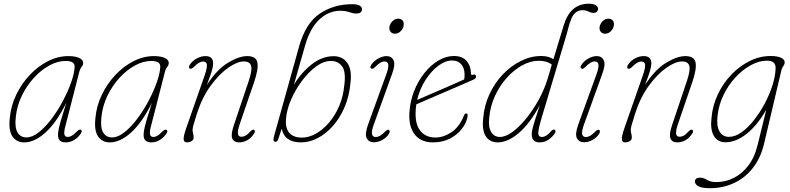

<svg xmlns="http://www.w3.org/2000/svg" viewBox="-20 -740 4150 1008"><path d="M323 -77Q315 -47 318.2 -34Q321.5 -21 336 -21Q356.5 -21 382 -48.5Q396.5 -63 404.5 -58.5Q413.5 -52.5 404 -38.5Q391.5 -19 370.5 -5.8Q349.5 7.5 324.5 7.5Q284.5 7.5 284.5 -31Q284.5 -42.5 287.5 -59.2Q290.5 -76 300 -108.8Q309.5 -141.5 328 -200Q276 -95.5 218.5 -44Q161 7.5 107.5 7.5Q66.5 7.5 45.2 -24Q24 -55.5 31.5 -120.5Q37 -184 65 -242.2Q93 -300.5 136.2 -346.5Q179.5 -392.5 232 -419Q284.5 -445.5 339 -445.5Q373.5 -445.5 394.8 -436.2Q416 -427 416.5 -410Q416.5 -398.5 408.5 -388.8Q400.5 -379 397.5 -367.5ZM63 -126Q56.5 -71 72 -44.8Q87.5 -18.5 119 -18.5Q149.5 -18.5 183.8 -45.5Q218 -72.5 250.8 -116Q283.5 -159.5 310.2 -210Q337 -260.5 353.8 -308Q370.5 -355.5 372 -389.5Q373 -420 324.5 -420Q282.5 -420 239 -396.2Q195.5 -372.5 157.8 -331.2Q120 -290 94.5 -237.2Q69 -184.5 63 -126Z M772.5 -77Q764.5 -47 767.8 -34Q771 -21 785.5 -21Q806 -21 831.5 -48.5Q846 -63 854 -58.5Q863 -52.5 853.5 -38.5Q841 -19 820 -5.8Q799 7.5 774 7.5Q734 7.5 734 -31Q734 -42.5 737 -59.2Q740 -76 749.5 -108.8Q759 -141.5 777.5 -200Q725.5 -95.5 668 -44Q610.5 7.5 557 7.5Q516 7.5 494.8 -24Q473.5 -55.5 481 -120.5Q486.5 -184 514.5 -242.2Q542.5 -300.5 585.8 -346.5Q629 -392.5 681.5 -419Q734 -445.5 788.5 -445.5Q823 -445.5 844.2 -436.2Q865.5 -427 866 -410Q866 -398.5 858 -388.8Q850 -379 847 -367.5ZM512.5 -126Q506 -71 521.5 -44.8Q537 -18.5 568.5 -18.5Q599 -18.5 633.2 -45.5Q667.5 -72.5 700.2 -116Q733 -159.5 759.8 -210Q786.5 -260.5 803.2 -308Q820 -355.5 821.5 -389.5Q822.5 -420 774 -420Q732 -420 688.5 -396.2Q645 -372.5 607.2 -331.2Q569.5 -290 544 -237.2Q518.5 -184.5 512.5 -126Z M976.5 -379.5Q972 -382 972.2 -388Q972.5 -394 976.5 -400Q990 -421 1013 -433.2Q1036 -445.5 1059 -445.5Q1099 -445.5 1099 -407Q1099 -392.5 1092.8 -370.2Q1086.5 -348 1066 -294Q1119.5 -376.5 1177.5 -411Q1235.5 -445.5 1277.5 -445.5Q1325 -445.5 1331.2 -411.5Q1337.5 -377.5 1314.5 -310L1239.5 -91Q1227 -54.5 1229 -38.2Q1231 -22 1248 -22Q1257.5 -22 1268.2 -27.5Q1279 -33 1294 -49.5Q1307 -62.5 1313.5 -58.5Q1322.5 -53 1314.5 -40Q1300 -16.5 1279.2 -4.5Q1258.5 7.5 1236 7.5Q1207.5 7.5 1199.2 -13.2Q1191 -34 1208 -83.5L1285.5 -314Q1305.5 -373.5 1298 -395.5Q1290.5 -417.5 1260.5 -417.5Q1225.5 -417.5 1178 -384.2Q1130.5 -351 1085.5 -289.2Q1040.5 -227.5 1013.5 -142.5Q999 -97 995 -81.5Q991 -66 991 -58Q991 -48.5 993.8 -38.8Q996.5 -29 996.5 -18Q996.5 -6 985.8 0.8Q975 7.5 961 7.5Q946 7.5 944.2 -8Q942.5 -23.5 957 -65.5L1054 -343Q1068 -383.5 1066.2 -400.2Q1064.5 -417 1047 -417Q1025 -417 999 -389.5Q984.5 -375.5 976.5 -379.5Z M1581.5 -500 1523 -295Q1561 -358.5 1616 -401.8Q1671 -445 1731.5 -445Q1779.5 -445 1804.2 -408.5Q1829 -372 1819.5 -302Q1813.5 -234.5 1789.2 -177.8Q1765 -121 1728.5 -79.5Q1692 -38 1648.2 -15.2Q1604.5 7.5 1560 7.5Q1473.5 7.5 1459 -64.5L1440 -7.5Q1436 4.5 1426 4.5Q1419 4.5 1416.5 -2.2Q1414 -9 1419.5 -28L1550.5 -497Q1584.5 -618 1658.2 -668Q1732 -718 1829.5 -718Q1858.5 -718 1869.5 -709.8Q1880.5 -701.5 1880.5 -692.5Q1880.5 -669 1850 -669Q1833.5 -669 1813.5 -676.2Q1793.5 -683.5 1766.5 -683.5Q1707 -683.5 1657.8 -638.8Q1608.5 -594 1581.5 -500ZM1717.5 -420Q1679.5 -420 1640.2 -391.5Q1601 -363 1566.8 -317.5Q1532.5 -272 1509.5 -220Q1486.5 -168 1482 -120.5Q1476.5 -68.5 1498.5 -43Q1520.5 -17.5 1565 -17.5Q1601 -17.5 1638 -38Q1675 -58.5 1707 -95.8Q1739 -133 1760.5 -183Q1782 -233 1787.5 -292Q1797 -363 1776.2 -391.5Q1755.5 -420 1717.5 -420Z M2053 -563Q2039 -563 2030.5 -573.2Q2022 -583.5 2024.5 -599.5Q2027.5 -616 2040.8 -629Q2054 -642 2070.5 -642Q2085.5 -642 2093.8 -632Q2102 -622 2099 -605.5Q2096.5 -589.5 2083.5 -576.2Q2070.5 -563 2053 -563ZM1944.5 -92Q1930 -53.5 1932.8 -37Q1935.5 -20.5 1953 -20.5Q1963 -20.5 1974.5 -26.8Q1986 -33 2000.5 -48Q2014.5 -62 2022 -58Q2026 -55.5 2026 -49.5Q2026 -43.5 2022 -37.5Q2010 -18 1987.5 -5.5Q1965 7 1942 7Q1916.5 7 1905.2 -14.2Q1894 -35.5 1913 -88L2006.5 -345.5Q2020.5 -383 2018.5 -400.2Q2016.5 -417.5 1998.5 -417.5Q1977.5 -417.5 1950.5 -389Q1944.5 -383.5 1939.5 -380.2Q1934.5 -377 1929.5 -380Q1919.5 -385.5 1929 -399.5Q1942.5 -420 1965.5 -432.8Q1988.5 -445.5 2009.5 -445.5Q2035.5 -445.5 2046.2 -423.5Q2057 -401.5 2038 -351Z M2434 -125.5Q2428.5 -94.5 2405.2 -64Q2382 -33.5 2343.2 -13Q2304.5 7.5 2253 7.5Q2189.5 7.5 2157 -34.5Q2124.5 -76.5 2129.5 -150Q2133 -208.5 2154 -261.8Q2175 -315 2208 -356.5Q2241 -398 2281.2 -422Q2321.5 -446 2363 -446Q2407.5 -446 2430 -419.5Q2452.5 -393 2452.5 -353.5Q2452.5 -344 2462.5 -347.5Q2477.5 -352.5 2479 -339.5Q2481 -329 2466 -322Q2432 -307 2387.8 -288Q2343.5 -269 2299 -249.8Q2254.5 -230.5 2218.5 -215Q2182.5 -199.5 2165.5 -192Q2163.5 -178 2162.5 -164Q2157.5 -89.5 2186.2 -53.8Q2215 -18 2265.5 -18Q2308 -18 2350 -45.8Q2392 -73.5 2415.5 -133Q2420 -144.5 2427.5 -144.5Q2438.5 -144.5 2434 -125.5ZM2353 -422.5Q2318.5 -422.5 2281.2 -394.8Q2244 -367 2213.8 -320Q2183.5 -273 2170 -215.5Q2194.5 -226 2237.5 -244.5Q2280.5 -263 2329 -284.2Q2377.5 -305.5 2417 -323Q2419 -333 2419 -348.5Q2419 -382.5 2401.5 -402.5Q2384 -422.5 2353 -422.5Z M2892.5 -40Q2880.5 -21 2859.8 -6.8Q2839 7.5 2813.5 7.5Q2771.5 7.5 2771.5 -35Q2771.5 -45.5 2775.2 -62Q2779 -78.5 2788.2 -108.2Q2797.5 -138 2814.5 -188.5Q2761 -90 2703.2 -41.2Q2645.5 7.5 2592.5 7.5Q2552 7.5 2530.8 -24Q2509.5 -55.5 2517 -121.5Q2522.5 -187.5 2550 -246.2Q2577.5 -305 2620.2 -349.8Q2663 -394.5 2715 -420.2Q2767 -446 2821.5 -446Q2843 -446 2858.8 -441.2Q2874.5 -436.5 2885.5 -429L2939.5 -607Q2973.5 -720.5 3071.5 -720.5Q3094.5 -720.5 3107.2 -712.5Q3120 -704.5 3120 -693.5Q3120 -686 3114.2 -679.2Q3108.5 -672.5 3097.5 -672.5Q3082 -672.5 3069.2 -679.5Q3056.5 -686.5 3037 -686.5Q3015.5 -686.5 2999.8 -672Q2984 -657.5 2977.5 -635.5Q2969.5 -616.5 2965.2 -598.8Q2961 -581 2954 -557L2825 -126.5Q2808.5 -72.5 2806.2 -46.8Q2804 -21 2825 -21Q2835.5 -21 2846.8 -27.5Q2858 -34 2871.5 -49.5Q2875.5 -54.5 2881.5 -58Q2887.5 -61.5 2892 -58.5Q2901 -53 2892.5 -40ZM2548.5 -123Q2542.5 -75 2558.2 -48Q2574 -21 2604 -21Q2634.5 -21 2670.8 -47.5Q2707 -74 2743 -118.5Q2779 -163 2808.8 -217.5Q2838.5 -272 2855.5 -328L2877 -400.5Q2852 -421 2808.5 -421Q2765.5 -421 2722 -397.2Q2678.5 -373.5 2641.2 -332.2Q2604 -291 2579 -237.2Q2554 -183.5 2548.5 -123Z M3156.5 -563Q3142.5 -563 3134 -573.2Q3125.5 -583.5 3128 -599.5Q3131 -616 3144.2 -629Q3157.5 -642 3174 -642Q3189 -642 3197.2 -632Q3205.5 -622 3202.5 -605.5Q3200 -589.5 3187 -576.2Q3174 -563 3156.5 -563ZM3048 -92Q3033.5 -53.5 3036.2 -37Q3039 -20.5 3056.5 -20.5Q3066.5 -20.5 3078 -26.8Q3089.5 -33 3104 -48Q3118 -62 3125.5 -58Q3129.5 -55.5 3129.5 -49.5Q3129.5 -43.5 3125.5 -37.5Q3113.5 -18 3091 -5.5Q3068.5 7 3045.5 7Q3020 7 3008.8 -14.2Q2997.5 -35.5 3016.5 -88L3110 -345.5Q3124 -383 3122 -400.2Q3120 -417.5 3102 -417.5Q3081 -417.5 3054 -389Q3048 -383.5 3043 -380.2Q3038 -377 3033 -380Q3023 -385.5 3032.5 -399.5Q3046 -420 3069 -432.8Q3092 -445.5 3113 -445.5Q3139 -445.5 3149.8 -423.5Q3160.5 -401.5 3141.5 -351Z M3277 -379.5Q3272.5 -382 3272.8 -388Q3273 -394 3277 -400Q3290.5 -421 3313.5 -433.2Q3336.5 -445.5 3359.5 -445.5Q3399.5 -445.5 3399.5 -407Q3399.5 -392.5 3393.2 -370.2Q3387 -348 3366.5 -294Q3420 -376.5 3478 -411Q3536 -445.5 3578 -445.5Q3625.5 -445.5 3631.8 -411.5Q3638 -377.5 3615 -310L3540 -91Q3527.5 -54.5 3529.5 -38.2Q3531.5 -22 3548.5 -22Q3558 -22 3568.8 -27.5Q3579.5 -33 3594.5 -49.5Q3607.5 -62.5 3614 -58.5Q3623 -53 3615 -40Q3600.5 -16.5 3579.8 -4.5Q3559 7.5 3536.5 7.5Q3508 7.5 3499.8 -13.2Q3491.5 -34 3508.5 -83.5L3586 -314Q3606 -373.5 3598.5 -395.5Q3591 -417.5 3561 -417.5Q3526 -417.5 3478.5 -384.2Q3431 -351 3386 -289.2Q3341 -227.5 3314 -142.5Q3299.5 -97 3295.5 -81.5Q3291.5 -66 3291.5 -58Q3291.5 -48.5 3294.2 -38.8Q3297 -29 3297 -18Q3297 -6 3286.2 0.8Q3275.5 7.5 3261.5 7.5Q3246.5 7.5 3244.8 -8Q3243 -23.5 3257.5 -65.5L3354.5 -343Q3368.5 -383.5 3366.8 -400.2Q3365 -417 3347.5 -417Q3325.5 -417 3299.5 -389.5Q3285 -375.5 3277 -379.5Z M3991.5 14Q3973.5 90 3932.2 142.2Q3891 194.5 3833.2 221.2Q3775.5 248 3707 248Q3665 248 3646.8 238Q3628.5 228 3628.5 213.5Q3628.5 192.5 3656 192.5Q3672 192.5 3691.5 204.2Q3711 216 3741 216Q3788.5 216 3832 194.2Q3875.5 172.5 3908.5 129.5Q3941.5 86.5 3957 23L4003 -164Q3956 -82 3899.8 -37.5Q3843.5 7 3788.5 7Q3748 7 3728 -26.2Q3708 -59.5 3715.5 -122.5Q3721 -186 3748.5 -244.2Q3776 -302.5 3819.5 -348Q3863 -393.5 3916.2 -419.8Q3969.5 -446 4026 -446Q4060 -446 4079.5 -437.2Q4099 -428.5 4099.5 -414Q4099.5 -402 4092.5 -393Q4085.5 -384 4082.5 -372ZM3747 -130.5Q3741 -78 3757.5 -49.8Q3774 -21.5 3807 -21.5Q3839.5 -21.5 3873.5 -45.8Q3907.5 -70 3939 -110.2Q3970.5 -150.5 3995.8 -198.2Q4021 -246 4036 -294.2Q4051 -342.5 4052 -382Q4053 -421.5 4006.5 -421.5Q3965.5 -421.5 3922.5 -398.2Q3879.5 -375 3841.8 -334.5Q3804 -294 3778.5 -241.5Q3753 -189 3747 -130.5Z"/></svg>

Font: Fraunces 72pt S100 Thin
Style: Italic
Weight: 100
Italic angle: -16°
Version: Version 1.000; ttfautohint (v1.8.3)